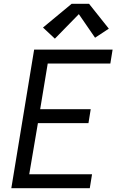

<svg xmlns="http://www.w3.org/2000/svg" viewBox="-20 -998 640 1018"><path d="M40 0 161 -735H577L565 -661H233L193 -419H461L449 -345H181L135 -74H468L456 0ZM271 -793 208 -852 360 -978H452L557 -846L484 -798L398 -923Z"/></svg>

Font: Iosevka Curly Extended
Style: Italic
Weight: 400
Width: 7
Italic angle: -9°
Monospace: yes
Designer: Belleve Invis
Foundry: Belleve Invis
Version: Version 11.1.0; ttfautohint (v1.8.3)